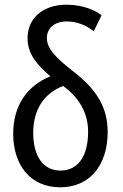

<svg xmlns="http://www.w3.org/2000/svg" viewBox="-20 -785 523 815"><path d="M236 10C358 10 437 -80 437 -225C437 -328 392 -406 282 -489C213 -544 179 -580 179 -624C179 -661 206 -694 264 -694C306 -694 346 -678 378 -652L411 -720C386 -741 332 -765 263 -765C160 -765 97 -706 97 -623C97 -555 138 -509 194 -461C94 -421 36 -335 36 -218C36 -86 107 10 236 10ZM237 -61C164 -61 121 -120 121 -222C121 -316 164 -388 248 -420C316 -371 354 -305 354 -226C354 -123 312 -61 237 -61Z"/></svg>

Font: Noto Sans Condensed
Style: Regular
Weight: 400
Width: 3
Designer: Monotype Design Team
Foundry: Monotype Imaging Inc.
Version: Version 2.013